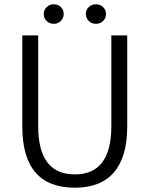

<svg xmlns="http://www.w3.org/2000/svg" viewBox="-20 -865 696 895"><path d="M84 -275V-700H158V-277Q158 -52 329 -52Q499 -52 499 -277V-700H573V-275Q573 -134 511.5 -62Q450 10 329 10Q84 10 84 -275ZM184 -800Q184 -819 197.5 -832Q211 -845 231 -845Q251 -845 264 -832Q277 -819 277 -800Q277 -781 263.5 -767.5Q250 -754 231 -754Q211 -754 197.5 -767Q184 -780 184 -800ZM380 -800Q380 -819 393.5 -832Q407 -845 427 -845Q447 -845 460.5 -832Q474 -819 474 -800Q474 -780 460.5 -767Q447 -754 427 -754Q407 -754 393.5 -767.5Q380 -781 380 -800Z"/></svg>

Font: Sarabun Light
Style: Regular
Weight: 300
Designer: Suppakit Chalermlarp | Katatrad Co.,Ltd.
Foundry: Cadson Demak Co.,Ltd.
Version: Version 1.000; ttfautohint (v1.6)